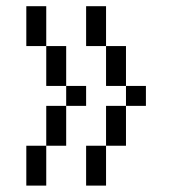

<svg xmlns="http://www.w3.org/2000/svg" viewBox="-20 -582 540 602"><path d="M250 -250V-312.5H187.5V-250H125Q125 -250 125 -125H62.5Q62.5 -125 62.5 0H125Q125 0 125 -125H187.5Q187.5 -125 187.5 -250ZM437.5 -250V-312.5H375V-250H312.5Q312.5 -250 312.5 -125H250Q250 -125 250 0H312.5Q312.5 0 312.5 -125H375Q375 -125 375 -250ZM187.5 -312.5Q187.5 -312.5 187.5 -437.5H125Q125 -437.5 125 -312.5ZM375 -312.5Q375 -312.5 375 -437.5H312.5Q312.5 -437.5 312.5 -312.5ZM125 -437.5Q125 -437.5 125 -562.5H62.5Q62.5 -562.5 62.5 -437.5ZM312.5 -437.5Q312.5 -437.5 312.5 -562.5H250Q250 -562.5 250 -437.5Z"/></svg>

Font: Unifont
Style: Regular
Weight: 500
Version: Version 15.1.04